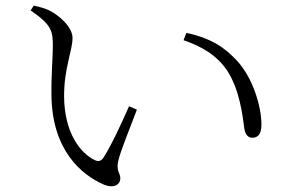

<svg xmlns="http://www.w3.org/2000/svg" viewBox="-20 -699 1040 683"><path d="M168 -535C168 -496 162 -431 163 -361C165 -163 271 -77 348 -43C385 -27 408 -42 408 -65C408 -84 391 -91 402 -132C409 -161 443 -246 467 -309L439 -321C412 -260 378 -185 348 -138C339 -125 329 -123 314 -131C269 -154 208 -223 208 -359C208 -456 238 -520 238 -564C238 -604 188 -646 155 -662C138 -670 123 -674 100 -679L89 -662C164 -610 168 -589 168 -535ZM633 -556C697 -534 751 -503 788 -448C833 -379 843 -287 849 -243C852 -221 862 -209 877 -209C898 -209 910 -222 910 -256C910 -321 879 -423 823 -483C781 -528 735 -562 643 -582Z"/></svg>

Font: Noto Serif CJK SC Light
Style: Regular
Weight: 300
Designer: Ryoko NISHIZUKA 西塚涼子 (kana & ideographs); Frank Grießhammer (Latin, Greek & Cyrillic); Wenlong ZHANG 张文龙 (bopomofo); San
Foundry: Adobe
Version: Version 2.001;hotconv 1.1.0;makeotfexe 2.6.0